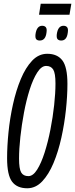

<svg xmlns="http://www.w3.org/2000/svg" viewBox="-20 -998 402 1028"><path d="M126 10Q71 10 44.5 -25.5Q18 -61 18 -151Q18 -215 25.5 -290Q33 -365 49.5 -439.5Q66 -514 91.5 -575Q117 -636 152 -673Q187 -710 233 -710Q287 -710 314 -674.5Q341 -639 341 -549Q341 -485 333 -410Q325 -335 308.5 -260.5Q292 -186 266.5 -125Q241 -64 206 -27Q171 10 126 10ZM132 -55Q157 -55 179 -90Q201 -125 219 -181.5Q237 -238 250 -304.5Q263 -371 270 -435.5Q277 -500 277 -551Q277 -606 265 -625.5Q253 -645 227 -645Q202 -645 179.5 -610Q157 -575 139 -518.5Q121 -462 108.5 -395.5Q96 -329 89 -264.5Q82 -200 82 -149Q82 -94 93.5 -74.5Q105 -55 132 -55ZM308 -781Q295 -781 288.5 -788Q282 -795 284 -814Q290 -860 320 -860Q333 -860 339.5 -852Q346 -844 343 -824Q338 -781 308 -781ZM193 -781Q180 -781 174 -788Q168 -795 170 -814Q176 -860 206 -860Q219 -860 225.5 -852Q232 -844 229 -824Q224 -781 193 -781ZM189 -919 198 -978H362L352 -919Z"/></svg>

Font: Georama ExtraCondensed
Style: Italic
Weight: 400
Width: 2
Italic angle: -9°
Designer: Jean-Baptiste Levee
Foundry: Production Type
Version: Version 1.000